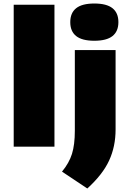

<svg xmlns="http://www.w3.org/2000/svg" viewBox="-20 -835 736 1093"><path d="M58 0V-808H290V0ZM333 142Q373.5 93 389.8 40.8Q406 -11.5 406 -90V-550H638V-98Q638 -1 601.2 78.8Q564.5 158.5 477 238ZM380 -709Q380 -761.5 413.5 -788.2Q447 -815 517 -815Q587 -815 620.5 -788.2Q654 -761.5 654 -709Q654 -656.5 620.5 -629.8Q587 -603 517 -603Q447 -603 413.5 -629.8Q380 -656.5 380 -709Z"/></svg>

Font: Encode Sans Expanded Black
Style: Regular
Weight: 900
Width: 7
Designer: Multiple Designers
Foundry: Impallari Type
Version: Version 2.000